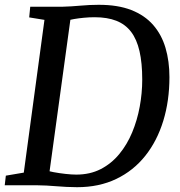

<svg xmlns="http://www.w3.org/2000/svg" viewBox="-25 -771 747 799"><path d="M100.8 -743H234.9Q272 -744 310 -747.5Q348 -751 385.3 -751Q465.1 -751.2 521.2 -729.3Q577.2 -707.4 612.4 -667.1Q647.6 -626.7 663.8 -571.6Q680.1 -516.4 680.1 -450Q680.1 -351.7 654.5 -268.2Q628.9 -184.6 579.6 -122.6Q530.4 -60.7 459 -26.4Q387.5 8 295.8 8Q273.2 8 251.7 6.8Q230.2 5.5 209.4 4Q188.6 2.5 168.8 1.2Q149 0 129.5 0H-5.3L-0.7 -40L74 -52.7L160 -688.3L96.5 -698.6ZM176.2 -21.2 162.8 -63.7Q174.4 -59.1 197.9 -54.6Q221.5 -50.2 247.5 -47.3Q273.5 -44.4 292.4 -44.4Q349.5 -44.4 394 -67.2Q438.5 -90.1 471.2 -129.7Q503.9 -169.3 525 -220Q546.1 -270.8 556.5 -327.3Q566.9 -383.7 566.9 -439.8Q566.9 -509 555.5 -558.3Q544.2 -607.5 520.4 -638.7Q496.5 -669.9 459 -684.6Q421.5 -699.3 368.7 -699.3Q346.4 -699.3 324.1 -697.1Q301.8 -695 283.5 -691.8Q265.3 -688.7 254.4 -685.9L272.3 -721.1Z"/></svg>

Font: Merriweather 7pt Light
Style: Italic
Weight: 300
Italic angle: -7.8°
Designer: Eben Sorkin
Foundry: Eben Sorkin
Version: Version 2.200;gftools[0.9.31]